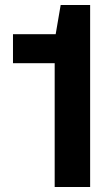

<svg xmlns="http://www.w3.org/2000/svg" viewBox="-20 -749 441 769"><path d="M199 0V-496H32V-612H203L223 -729H341V0Z"/></svg>

Font: Hubot Sans SemiBold
Style: Regular
Weight: 600
Designer: Deni Anggara
Foundry: GitHub, Inc., Subsidiary of Microsoft Corporation
Version: Version 2.000